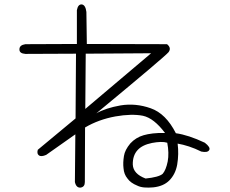

<svg xmlns="http://www.w3.org/2000/svg" viewBox="-20 -776 1040 869"><path d="M727 -174Q677 -241 627 -252Q576 -262 502 -249Q426 -235 365 -199L364 48Q364 70 345 73Q325 75 319 48L321 -168L189 -75Q166 -65 156 -73Q146 -80 151 -98L322 -240L324 -533L95 -532Q67 -534 68 -553Q68 -572 95 -576L328 -577V-730Q333 -757 350 -756Q367 -754 371 -722L373 -577L736 -576Q757 -559 743 -540Q729 -522 416 -263Q458 -287 526 -299Q594 -310 662 -286Q731 -262 776 -173Q833 -165 907 -130Q934 -109 927 -97Q920 -84 891 -90Q863 -104 835.5 -113Q808 -122 784 -126Q790 -79 782 -31Q778 -9 769 9Q760 27 746 41Q720 67 674 72Q652 74 633.5 72.5Q615 71 601 64Q571 52 557 32Q541 13 539 -15Q536 -39 541 -70Q545 -97 570 -127Q595 -154 630 -164Q647 -169 671.5 -172Q696 -175 727 -174ZM368 -533 366 -283 664 -535ZM639 32Q698 26 716 11Q731 -6 739 -45Q746 -83 737 -130Q724 -134 706.5 -133.5Q689 -133 668 -129Q624 -120 603 -97Q580 -72 581 -31Q583 11 639 32Z"/></svg>

Font: Yomogi
Style: Regular
Weight: 400
Designer: satsuyako
Foundry: satsuyako
Version: Version 3.100